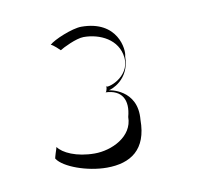

<svg xmlns="http://www.w3.org/2000/svg" viewBox="-46 -429 406 382"><g transform="rotate(-10 157.5 -238.5)"><path d="M44 -131C56 -113 102 -96 142 -96C190 -96 224 -118 224 -178C230 -240 172 -247 172 -247C176 -247 216 -260 216 -308C220 -320 214 -381 140 -381C122 -381 83 -365 74 -356C78 -356 92 -342 92 -342C98 -346 126 -360 141 -360C174 -360 210 -343 214 -306C218 -264 167 -250 168 -256C170 -259 168 -244 165 -244C198 -243 210 -221 201 -188C201 -148 157 -128 123 -128C86 -128 59 -141 50 -154C50 -152 42 -131 44 -131Z"/></g></svg>

Font: pokerface
Style: Regular
Weight: 400
Version: Version 1